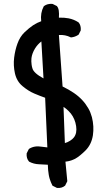

<svg xmlns="http://www.w3.org/2000/svg" viewBox="-20 -844 540 974"><path d="M268.1 108.9 248.5 99.1 246.6 98.1 245.6 96.7Q243.7 92.3 241.7 88.1Q239.7 84 238 79.8Q236.3 75.7 234.9 71.3Q233.4 66.9 231.9 62.5Q230.5 58.1 229.5 53.5Q228.5 48.8 227.5 43.9Q223.1 18.6 222.7 -8.3Q199.7 -9.8 177.7 -10.7Q150.9 -11.7 127.9 -23.9L127 -24.9L126.5 -25.4Q113.3 -41 115.2 -64.9V-65.9L115.7 -66.9L125.5 -86.4L126.5 -87.9L127.4 -88.9Q154.8 -106.4 192.4 -99.6L220.2 -96.2L209 -348.1Q181.2 -357.9 153.8 -369.6Q138.7 -376 124 -385.3Q109.4 -394.5 94.7 -406.7Q64.9 -431.2 55.7 -472.2Q46.9 -512.2 51.8 -551.8Q56.6 -590.3 68.8 -623.5Q81.1 -657.7 104.5 -680.2Q127 -701.7 147.9 -715.8Q167 -728.5 189 -736.3Q186.5 -757.3 189.7 -776.1Q192.9 -794.9 201.7 -811.5L202.6 -812.5L203.6 -813.5Q220.7 -826.2 245.6 -824.2H246.6L247.6 -823.7L267.1 -814L268.6 -813.5L269 -812.5Q275.9 -804.7 278.1 -790.3Q280.3 -775.9 278.8 -754.4Q305.2 -755.4 328.1 -751Q355 -745.6 377 -731.4L377.9 -731L378.4 -730.5Q385.3 -722.7 387.9 -712.6Q390.6 -702.6 389.6 -690.9V-689.9L389.2 -689L379.4 -669.4L378.4 -668L377 -667Q360.4 -656.2 341.3 -654.3H339.8L338.4 -654.8Q311 -668.5 278.8 -666.5L297.4 -405.3Q329.6 -389.6 354.2 -372.8Q378.9 -356 397 -336.4Q406.2 -326.7 413.8 -316.2Q421.4 -305.7 427.7 -294.9Q434.1 -284.2 438.5 -272.7Q442.9 -261.2 446.3 -249.5Q452.1 -226.1 453.4 -202.9Q454.6 -179.7 451.2 -157.2Q443.8 -111.3 414.6 -81.5Q399.9 -66.9 386.7 -56.2Q373.5 -45.4 361.3 -38.6Q358.4 -37.1 355.5 -35.9Q352.5 -34.7 349.6 -33.4Q346.7 -32.2 343.8 -31Q340.8 -29.8 337.6 -29.1Q334.5 -28.3 331.3 -27.3Q328.1 -26.4 325 -25.9Q321.8 -25.4 318.6 -24.9Q315.4 -24.4 312 -23.9L321.3 73.7V75.2L320.8 76.7L311 96.2L310.5 97.7L309.6 98.1Q293.9 111.3 270 109.4H269ZM309.1 -118.2Q316.9 -120.6 323.5 -123.5Q330.1 -126.5 335.7 -130.1Q341.3 -133.8 346.2 -137.9Q351.1 -142.1 355 -147Q371.6 -168.5 366.2 -204.1Q360.8 -240.7 339.4 -268.1Q333.5 -275.4 327.1 -281.7Q320.8 -288.1 314.5 -293Q308.1 -297.9 302.2 -301.8ZM189.9 -633.8Q170.4 -618.7 157.7 -598.1Q142.6 -573.2 139.6 -549.3Q138.7 -541 138.9 -532.7Q139.2 -524.4 140.4 -515.4Q141.6 -506.3 144.5 -497.1Q150.9 -473.1 200.7 -446.3Z"/></svg>

Font: NaikaiFont
Style: SemiBold
Weight: 600
Version: Version 1.89